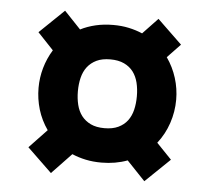

<svg xmlns="http://www.w3.org/2000/svg" viewBox="-43 -765 663 608"><g transform="rotate(5 288.5 -461.0)"><path d="M118.2 -337.4Q97.7 -366.7 87.6 -400.1Q77.6 -433.6 77.6 -468.8Q77.6 -501 86.4 -532Q95.2 -563 112.3 -590.8L62 -644L140.1 -719.2L192.4 -664.1Q214.4 -675.3 240.5 -681.4Q266.6 -687.5 296.4 -687.5Q322.8 -687.5 345.7 -682.6Q368.7 -677.7 389.2 -668.9L437 -719.2L515.1 -644L473.6 -600.6Q494.1 -571.3 504.6 -537.6Q515.1 -503.9 515.1 -468.8Q515.1 -430.7 502.9 -394.3Q490.7 -357.9 467.3 -328.1L515.1 -278.3L437 -203.1L378.9 -264.2Q340.8 -250 296.4 -250Q269.5 -250 246.3 -254.9Q223.1 -259.8 202.6 -268.6L140.1 -203.1L62 -278.3ZM202.6 -468.8Q202.6 -445.8 207.5 -425.8Q212.4 -405.8 223.6 -391.1Q234.9 -376.5 252.7 -367.9Q270.5 -359.4 296.4 -359.4Q322.3 -359.4 340.3 -367.9Q358.4 -376.5 369.4 -391.1Q380.4 -405.8 385.3 -425.8Q390.1 -445.8 390.1 -468.8Q390.1 -491.7 385.3 -511.7Q380.4 -531.7 369.4 -546.4Q358.4 -561 340.3 -569.6Q322.3 -578.1 296.4 -578.1Q270.5 -578.1 252.7 -569.6Q234.9 -561 223.6 -546.4Q212.4 -531.7 207.5 -511.7Q202.6 -491.7 202.6 -468.8Z"/></g></svg>

Font: Candal
Style: Regular
Weight: 400
Designer: vernon adams
Foundry: vernon adams
Version: Version 1.000